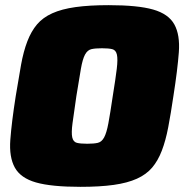

<svg xmlns="http://www.w3.org/2000/svg" viewBox="-20 -716 735 744"><path d="M292 8Q179 8 119.5 -9Q60 -26 37.5 -66.5Q15 -107 20 -174.5Q25 -242 41 -344Q52 -412 61.5 -464.5Q71 -517 86 -556Q101 -595 123.5 -621.5Q146 -648 182.5 -664.5Q219 -681 272.5 -688.5Q326 -696 401 -696Q514 -696 573.5 -679Q633 -662 655.5 -621.5Q678 -581 673 -513.5Q668 -446 652 -344Q642 -276 632 -223.5Q622 -171 607 -132Q592 -93 569.5 -66.5Q547 -40 510.5 -23.5Q474 -7 420.5 0.5Q367 8 292 8ZM318 -159Q344 -159 359 -162.5Q374 -166 383.5 -183.5Q393 -201 400 -238.5Q407 -276 417 -344Q428 -412 432.5 -449.5Q437 -487 433 -504.5Q429 -522 415 -525.5Q401 -529 375 -529Q349 -529 334 -525.5Q319 -522 309.5 -504.5Q300 -487 293.5 -449.5Q287 -412 276 -344Q266 -276 261 -238.5Q256 -201 260 -183.5Q264 -166 278 -162.5Q292 -159 318 -159Z"/></svg>

Font: Azeri Sans Black
Style: Italic
Weight: 900
Designer: Hector Gatti & Omnibus-Type (original fonts) / Cristiano Sobral (main changes and remastering)
Foundry: Omnibus-Type
Version: Version 0.07;August 21, 2020;FontCreator 13.0.0.2681 64-bit;